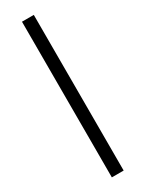

<svg xmlns="http://www.w3.org/2000/svg" viewBox="-247 -898 769 1016"><g transform="rotate(-30 138.0 -389.5)"><path d="M102.1 86.4V-864.7H174.3V86.4Z"/></g></svg>

Font: Voltaire
Style: Regular
Weight: 400
Designer: Yvonne Schttler
Foundry: Yvonne Schttler
Version: Version 1.003